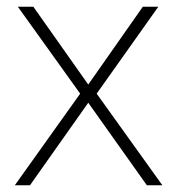

<svg xmlns="http://www.w3.org/2000/svg" viewBox="-20 -550 529 570"><path d="M218 -272 24 0H69L242 -245L416 0H462L267 -272L450 -530H404L242 -299L79 -530H33Z"/></svg>

Font: Noto Sans Gurmukhi ExtraLight
Style: Regular
Weight: 200
Designer: Jelle Bosma - Monotype Design Team
Foundry: Monotype Imaging Inc.
Version: Version 2.004